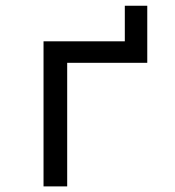

<svg xmlns="http://www.w3.org/2000/svg" viewBox="-20 -665 626 685"><path d="M135.3 0V-517.6H425.3V-644.5H505.4V-440.9H219.7V0Z"/></svg>

Font: Cascadia Mono NF SemiLight
Style: Regular
Weight: 350
Monospace: yes
Designer: Aaron Bell
Foundry: Saja Typeworks
Version: Version 2404.023; ttfautohint (v1.8.4)